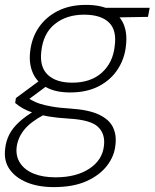

<svg xmlns="http://www.w3.org/2000/svg" viewBox="-49 -533 632 785"><path d="M171 232Q108 232 61.5 213Q15 194 -9.5 159.5Q-34 125 -28 76Q-25 45 -11.5 18Q2 -9 28.5 -33.5Q55 -58 97 -83L133 -65Q76 -35 50 -2.5Q24 30 19 69Q15 106 33.5 134Q52 162 89 177Q126 192 178 192Q263 192 316.5 156.5Q370 121 376 63Q382 15 352 -14Q322 -43 233 -48Q184 -51 148.5 -57Q113 -63 87.5 -71.5Q62 -80 44.5 -90Q27 -100 13 -112L16 -132L116 -206L155 -191L51 -114L54 -138Q68 -131 81.5 -123Q95 -115 113.5 -109Q132 -103 162 -97.5Q192 -92 240 -89Q315 -84 356.5 -64Q398 -44 413 -12.5Q428 19 423 59Q419 105 388.5 144.5Q358 184 304 208Q250 232 171 232ZM238 -155Q177 -155 138.5 -177Q100 -199 84.5 -236.5Q69 -274 74 -320Q80 -377 109 -420Q138 -463 187 -488Q236 -513 302 -513Q365 -513 403 -492Q441 -471 456.5 -434Q472 -397 466 -347Q461 -294 432.5 -250Q404 -206 355 -180.5Q306 -155 238 -155ZM246 -195Q322 -195 367.5 -236Q413 -277 420 -345Q429 -410 396 -441.5Q363 -473 295 -473Q223 -473 175.5 -435Q128 -397 120 -324Q112 -260 146 -227.5Q180 -195 246 -195ZM381 -461 371 -501H563L556 -464Z"/></svg>

Font: DM Sans 17pt ExtraLight
Style: Italic
Weight: 250
Italic angle: -10°
Version: Version 4.004;gftools[0.9.30]